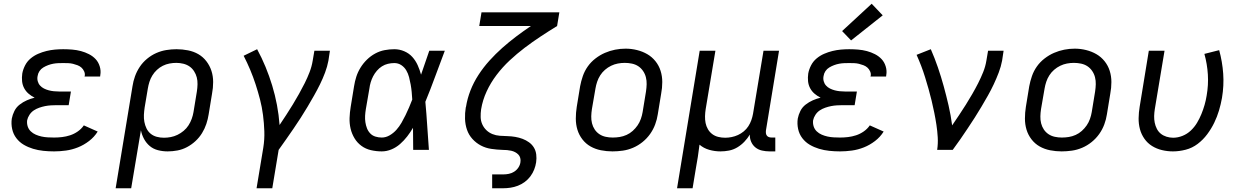

<svg xmlns="http://www.w3.org/2000/svg" viewBox="-20 -801 6640 1026"><path d="M269 8Q240 8 211.5 5Q183 2 156.5 -6Q130 -14 107 -27.5Q84 -41 67.5 -62.5Q51 -84 45 -111.5Q39 -139 43 -167Q47 -188 57 -208Q67 -228 85 -242Q103 -256 123.5 -265Q144 -274 165 -279Q147 -288 132.5 -300.5Q118 -313 109 -330Q100 -347 98 -367Q96 -387 99 -408Q103 -430 114 -451.5Q125 -473 143.5 -488.5Q162 -504 184 -513.5Q206 -523 228.5 -528.5Q251 -534 273.5 -536Q296 -538 318 -538Q342 -538 366 -536Q390 -534 412.5 -528Q435 -522 455.5 -511.5Q476 -501 491 -485Q506 -469 513 -446Q520 -423 516 -400Q516 -398 515.5 -396Q515 -394 515 -392H432Q432 -393 432 -394Q432 -395 433 -396Q435 -408 429.5 -420Q424 -432 415 -440Q406 -448 394 -452.5Q382 -457 370 -460Q358 -463 344.5 -463.5Q331 -464 318 -464Q305 -464 291.5 -463.5Q278 -463 264.5 -460.5Q251 -458 237.5 -453Q224 -448 211.5 -440.5Q199 -433 191 -421Q183 -409 181 -395Q178 -381 181.5 -367.5Q185 -354 194 -344Q203 -334 215 -328Q227 -322 240 -318.5Q253 -315 267 -313.5Q281 -312 295 -312H359L347 -239H283Q268 -239 252 -238Q236 -237 221 -234Q206 -231 190 -225.5Q174 -220 160.5 -211Q147 -202 137.5 -187.5Q128 -173 125 -158Q123 -141 128 -125.5Q133 -110 144.5 -99Q156 -88 171 -81.5Q186 -75 202 -71.5Q218 -68 235 -67Q252 -66 269 -66Q290 -66 311.5 -68.5Q333 -71 354.5 -78Q376 -85 395.5 -98.5Q415 -112 428 -131L502 -98Q484 -69 456 -47.5Q428 -26 396.5 -13.5Q365 -1 332.5 3.5Q300 8 269 8Z M598 205 688 -340Q692 -367 701.5 -393.5Q711 -420 727 -444Q743 -468 766 -487Q789 -506 815 -517.5Q841 -529 868.5 -533.5Q896 -538 923 -538Q954 -538 984.5 -532Q1015 -526 1040 -511.5Q1065 -497 1083 -473.5Q1101 -450 1110 -422Q1119 -394 1119 -362.5Q1119 -331 1113 -300L1095 -190Q1091 -164 1082.5 -138.5Q1074 -113 1059.5 -89.5Q1045 -66 1024.5 -47Q1004 -28 979.5 -15Q955 -2 928.5 3Q902 8 876 8Q849 8 824 1.5Q799 -5 780.5 -20.5Q762 -36 750 -58Q738 -80 733 -105L681 205ZM856 -65Q874 -65 892.5 -68.5Q911 -72 928.5 -80.5Q946 -89 961.5 -102Q977 -115 987.5 -131.5Q998 -148 1004.5 -166Q1011 -184 1014 -202L1032 -312Q1035 -331 1035.5 -350.5Q1036 -370 1031.5 -387.5Q1027 -405 1017 -420.5Q1007 -436 992.5 -446Q978 -456 959.5 -460.5Q941 -465 922 -465Q904 -465 885.5 -461.5Q867 -458 850 -449.5Q833 -441 818.5 -427.5Q804 -414 794 -397.5Q784 -381 778.5 -363.5Q773 -346 770 -328L753 -227Q750 -207 749 -187.5Q748 -168 751.5 -149.5Q755 -131 763 -114.5Q771 -98 785 -86.5Q799 -75 817.5 -70Q836 -65 856 -65Z M1351 205 1387 -12Q1394 -56 1392.5 -99.5Q1391 -143 1385.5 -186Q1380 -229 1369.5 -269.5Q1359 -310 1346 -350Q1333 -390 1317 -428Q1301 -466 1282 -503L1354 -538Q1379 -492 1399 -443.5Q1419 -395 1434.5 -344Q1450 -293 1460 -240Q1470 -187 1474 -133Q1492 -160 1510 -187.5Q1528 -215 1545 -243Q1562 -271 1578 -299.5Q1594 -328 1608.5 -357Q1623 -386 1634.5 -416Q1646 -446 1651 -477L1660 -530H1743L1735 -477Q1729 -445 1717 -413Q1705 -381 1690 -350.5Q1675 -320 1658 -290Q1641 -260 1623.5 -230.5Q1606 -201 1587 -171.5Q1568 -142 1548.5 -113.5Q1529 -85 1509 -56.5Q1489 -28 1469 0L1435 205Z M2020 8Q1991 8 1962.5 1.5Q1934 -5 1911.5 -21.5Q1889 -38 1874.5 -62Q1860 -86 1853.5 -113.5Q1847 -141 1848 -170.5Q1849 -200 1854 -230L1872 -340Q1876 -366 1884 -391Q1892 -416 1906.5 -439.5Q1921 -463 1941 -482.5Q1961 -502 1985 -515Q2009 -528 2035 -533Q2061 -538 2087 -538Q2115 -538 2140.5 -527Q2166 -516 2183.5 -496.5Q2201 -477 2212 -452.5Q2223 -428 2230 -402Q2241 -434 2252 -466Q2263 -498 2274 -530H2357Q2331 -462 2306 -393.5Q2281 -325 2253 -257Q2259 -193 2263 -128.5Q2267 -64 2272 0H2188Q2188 -30 2187.5 -59.5Q2187 -89 2187 -118Q2173 -94 2156 -72Q2139 -50 2118 -31.5Q2097 -13 2071.5 -2.5Q2046 8 2020 8ZM2020 -66Q2042 -66 2062.5 -78Q2083 -90 2098.5 -107.5Q2114 -125 2125.5 -145Q2137 -165 2147 -185.5Q2157 -206 2166 -227Q2175 -248 2183 -269Q2182 -289 2180 -309.5Q2178 -330 2174.5 -349.5Q2171 -369 2166 -388.5Q2161 -408 2151 -425Q2141 -442 2124.5 -453Q2108 -464 2087 -464Q2070 -464 2053 -460Q2036 -456 2021 -446.5Q2006 -437 1994 -423Q1982 -409 1974 -393.5Q1966 -378 1961 -361.5Q1956 -345 1954 -328L1935 -218Q1932 -200 1931 -182.5Q1930 -165 1932.5 -148Q1935 -131 1941 -115.5Q1947 -100 1958.5 -88Q1970 -76 1986.5 -71Q2003 -66 2020 -66Z M2610 205V131H2669Q2684 131 2699 128Q2714 125 2727.5 116.5Q2741 108 2750 94.5Q2759 81 2761 66Q2763 54 2760 43Q2757 32 2749.5 24.5Q2742 17 2732.5 12Q2723 7 2712 4.5Q2701 2 2689.5 1Q2678 0 2666 0Q2635 -1 2605 -5.5Q2575 -10 2549.5 -23.5Q2524 -37 2504.5 -58.5Q2485 -80 2475.5 -107.5Q2466 -135 2465 -166Q2464 -197 2469 -227Q2469 -228 2469.5 -228.5Q2470 -229 2470 -229Q2477 -274 2494 -317.5Q2511 -361 2537 -401Q2563 -441 2595.5 -477Q2628 -513 2664 -545Q2700 -577 2738.5 -606Q2777 -635 2817 -662H2541L2553 -735H2969L2957 -662Q2913 -635 2869 -606Q2825 -577 2783.5 -545.5Q2742 -514 2703.5 -478Q2665 -442 2633.5 -400.5Q2602 -359 2580.5 -312.5Q2559 -266 2551 -217Q2548 -196 2548.5 -175.5Q2549 -155 2557 -137Q2565 -119 2579 -105.5Q2593 -92 2611.5 -84.5Q2630 -77 2651 -75.5Q2672 -74 2692.5 -73.5Q2713 -73 2733.5 -69.5Q2754 -66 2772.5 -59Q2791 -52 2807 -40.5Q2823 -29 2833 -12.5Q2843 4 2845.5 24.5Q2848 45 2845 66Q2842 86 2834.5 105Q2827 124 2814.5 141Q2802 158 2784.5 171Q2767 184 2747.5 191.5Q2728 199 2708 202Q2688 205 2669 205Z M3253 8Q3222 8 3191.5 2Q3161 -4 3135.5 -18.5Q3110 -33 3092 -56.5Q3074 -80 3065.5 -108Q3057 -136 3057 -167.5Q3057 -199 3062 -230L3080 -340Q3085 -367 3094.5 -394.5Q3104 -422 3121 -446Q3138 -470 3162 -488.5Q3186 -507 3212.5 -518.5Q3239 -530 3267 -535.5Q3295 -541 3323 -541Q3354 -541 3384 -533.5Q3414 -526 3439 -511.5Q3464 -497 3482.5 -474Q3501 -451 3510 -422.5Q3519 -394 3519 -362.5Q3519 -331 3513 -300L3495 -190Q3491 -163 3481 -136Q3471 -109 3454 -85Q3437 -61 3413.5 -42Q3390 -23 3363 -11.5Q3336 0 3308 4Q3280 8 3253 8ZM3254 -66Q3273 -66 3291.5 -69Q3310 -72 3328 -80Q3346 -88 3361 -101.5Q3376 -115 3387 -131Q3398 -147 3404.5 -165.5Q3411 -184 3414 -202L3432 -312Q3435 -332 3435.5 -351Q3436 -370 3431.5 -388Q3427 -406 3416.5 -421.5Q3406 -437 3391 -447Q3376 -457 3357 -461Q3338 -465 3319 -465Q3300 -465 3281.5 -461.5Q3263 -458 3245.5 -449.5Q3228 -441 3213 -428Q3198 -415 3187.5 -398.5Q3177 -382 3171 -364Q3165 -346 3162 -328L3143 -218Q3140 -199 3139.5 -179.5Q3139 -160 3143.5 -142Q3148 -124 3158 -109Q3168 -94 3183 -84Q3198 -74 3216.5 -70Q3235 -66 3254 -66Z M3598 205 3719 -530H3803L3751 -218Q3748 -199 3747.5 -180Q3747 -161 3750.5 -143.5Q3754 -126 3763 -110.5Q3772 -95 3786 -84.5Q3800 -74 3818 -69.5Q3836 -65 3855 -65Q3872 -65 3889.5 -68.5Q3907 -72 3923.5 -79.5Q3940 -87 3954.5 -99Q3969 -111 3979 -126.5Q3989 -142 3995 -159Q4001 -176 4004 -193L4060 -530H4143L4073 -104Q4072 -96 4073 -88.5Q4074 -81 4078.5 -75.5Q4083 -70 4090 -68Q4097 -66 4105 -66H4123V8H4093Q4072 8 4052 3.5Q4032 -1 4017 -13Q4002 -25 3994 -43.5Q3986 -62 3987 -82Q3975 -62 3958 -44Q3941 -26 3920 -13.5Q3899 -1 3876 3.5Q3853 8 3830 8Q3799 8 3769.5 -0.5Q3740 -9 3718 -28Q3718 -28 3718 -28Q3718 -28 3718 -28Q3714 5 3709 37.5Q3704 70 3698 102L3681 205Z M4469 8Q4440 8 4411.5 5Q4383 2 4356.5 -6Q4330 -14 4307 -27.5Q4284 -41 4267.5 -62.5Q4251 -84 4245 -111.5Q4239 -139 4243 -167Q4247 -188 4257 -208Q4267 -228 4285 -242Q4303 -256 4323.5 -265Q4344 -274 4365 -279Q4347 -288 4332.5 -300.5Q4318 -313 4309 -330Q4300 -347 4298 -367Q4296 -387 4299 -408Q4303 -430 4314 -451.5Q4325 -473 4343.5 -488.5Q4362 -504 4384 -513.5Q4406 -523 4428.5 -528.5Q4451 -534 4473.5 -536Q4496 -538 4518 -538Q4542 -538 4566 -536Q4590 -534 4612.5 -528Q4635 -522 4655.5 -511.5Q4676 -501 4691 -485Q4706 -469 4713 -446Q4720 -423 4716 -400Q4716 -398 4715.5 -396Q4715 -394 4715 -392H4632Q4632 -393 4632 -394Q4632 -395 4633 -396Q4635 -408 4629.5 -420Q4624 -432 4615 -440Q4606 -448 4594 -452.5Q4582 -457 4570 -460Q4558 -463 4544.5 -463.5Q4531 -464 4518 -464Q4505 -464 4491.5 -463.5Q4478 -463 4464.5 -460.5Q4451 -458 4437.5 -453Q4424 -448 4411.5 -440.5Q4399 -433 4391 -421Q4383 -409 4381 -395Q4378 -381 4381.5 -367.5Q4385 -354 4394 -344Q4403 -334 4415 -328Q4427 -322 4440 -318.5Q4453 -315 4467 -313.5Q4481 -312 4495 -312H4559L4547 -239H4483Q4468 -239 4452 -238Q4436 -237 4421 -234Q4406 -231 4390 -225.5Q4374 -220 4360.5 -211Q4347 -202 4337.5 -187.5Q4328 -173 4325 -158Q4323 -141 4328 -125.5Q4333 -110 4344.5 -99Q4356 -88 4371 -81.5Q4386 -75 4402 -71.5Q4418 -68 4435 -67Q4452 -66 4469 -66Q4490 -66 4511.5 -68.5Q4533 -71 4554.5 -78Q4576 -85 4595.5 -98.5Q4615 -112 4628 -131L4702 -98Q4684 -69 4656 -47.5Q4628 -26 4596.5 -13.5Q4565 -1 4532.5 3.5Q4500 8 4469 8ZM4528 -585 4480 -635 4638 -781 4697 -719Z M4988 0Q4993 -34 4991 -67.5Q4989 -101 4984 -134Q4979 -167 4972.5 -199Q4966 -231 4958.5 -262.5Q4951 -294 4942 -325.5Q4933 -357 4923.5 -388Q4914 -419 4902.5 -449Q4891 -479 4878 -508L4954 -538Q4975 -490 4992 -440.5Q5009 -391 5023 -340Q5037 -289 5049 -237Q5061 -185 5068 -131Q5087 -159 5105.5 -186.5Q5124 -214 5141.5 -242Q5159 -270 5175.5 -298.5Q5192 -327 5207 -356.5Q5222 -386 5234 -416Q5246 -446 5251 -477L5260 -530H5343L5335 -477Q5329 -445 5317 -413.5Q5305 -382 5290.5 -351Q5276 -320 5259 -290Q5242 -260 5224.5 -230.5Q5207 -201 5188.5 -172Q5170 -143 5150.5 -114Q5131 -85 5111.5 -56.5Q5092 -28 5071 0Z M5653 8Q5622 8 5591.5 2Q5561 -4 5535.5 -18.5Q5510 -33 5492 -56.5Q5474 -80 5465.5 -108Q5457 -136 5457 -167.5Q5457 -199 5462 -230L5480 -340Q5485 -367 5494.5 -394.5Q5504 -422 5521 -446Q5538 -470 5562 -488.5Q5586 -507 5612.5 -518.5Q5639 -530 5667 -535.5Q5695 -541 5723 -541Q5754 -541 5784 -533.5Q5814 -526 5839 -511.5Q5864 -497 5882.5 -474Q5901 -451 5910 -422.5Q5919 -394 5919 -362.5Q5919 -331 5913 -300L5895 -190Q5891 -163 5881 -136Q5871 -109 5854 -85Q5837 -61 5813.5 -42Q5790 -23 5763 -11.5Q5736 0 5708 4Q5680 8 5653 8ZM5654 -66Q5673 -66 5691.5 -69Q5710 -72 5728 -80Q5746 -88 5761 -101.5Q5776 -115 5787 -131Q5798 -147 5804.5 -165.5Q5811 -184 5814 -202L5832 -312Q5835 -332 5835.5 -351Q5836 -370 5831.5 -388Q5827 -406 5816.5 -421.5Q5806 -437 5791 -447Q5776 -457 5757 -461Q5738 -465 5719 -465Q5700 -465 5681.5 -461.5Q5663 -458 5645.5 -449.5Q5628 -441 5613 -428Q5598 -415 5587.5 -398.5Q5577 -382 5571 -364Q5565 -346 5562 -328L5543 -218Q5540 -199 5539.5 -179.5Q5539 -160 5543.5 -142Q5548 -124 5558 -109Q5568 -94 5583 -84Q5598 -74 5616.5 -70Q5635 -66 5654 -66Z M6248 8Q6218 8 6189 1Q6160 -6 6136 -21Q6112 -36 6095.5 -59.5Q6079 -83 6071.5 -111Q6064 -139 6064.5 -169.5Q6065 -200 6070 -230L6119 -530H6203L6151 -218Q6148 -199 6147.5 -181Q6147 -163 6150.5 -145.5Q6154 -128 6162 -112.5Q6170 -97 6183 -86.5Q6196 -76 6213.5 -70.5Q6231 -65 6249 -65Q6274 -65 6299 -75Q6324 -85 6343.5 -103.5Q6363 -122 6376.5 -144.5Q6390 -167 6400 -191.5Q6410 -216 6417 -240.5Q6424 -265 6428 -290Q6438 -347 6434.5 -403Q6431 -459 6416 -513L6495 -533Q6512 -471 6516.5 -407.5Q6521 -344 6510 -278Q6504 -244 6494 -210.5Q6484 -177 6468.5 -145Q6453 -113 6431 -83.5Q6409 -54 6380 -32Q6351 -10 6316 -1Q6281 8 6248 8Z"/></svg>

Font: Iosevka Curly Extended
Style: Italic
Weight: 400
Width: 7
Italic angle: -9°
Monospace: yes
Designer: Belleve Invis
Foundry: Belleve Invis
Version: Version 11.1.0; ttfautohint (v1.8.3)